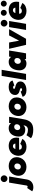

<svg xmlns="http://www.w3.org/2000/svg" viewBox="2168 -3098 1003 5664"><g transform="rotate(-90 2670.0 -266.5)"><path d="M-142 180 -43 31Q-27 47 -6 47Q8 47 17.5 36.5Q27 26 30 7L115 -500H295L208 21Q193 112 131 163.5Q69 215 -26 215Q-61 215 -91.5 206Q-122 197 -142 180ZM130 -648Q130 -689 160 -718.5Q190 -748 230 -748Q271 -748 300.5 -718.5Q330 -689 330 -648Q330 -608 300.5 -578Q271 -548 230 -548Q190 -548 160 -578Q130 -608 130 -648Z M316 -222Q316 -249 320 -272Q332 -343 371.5 -397.5Q411 -452 471.5 -482Q532 -512 603 -512Q679 -512 738.5 -483Q798 -454 831.5 -400.5Q865 -347 865 -278Q865 -251 861 -228Q849 -157 809.5 -102.5Q770 -48 710 -18Q650 12 579 12Q503 12 443.5 -17Q384 -46 350 -99.5Q316 -153 316 -222ZM584 -154Q623 -154 651 -184.5Q679 -215 679 -263Q679 -300 656 -323Q633 -346 598 -346Q559 -346 530.5 -315.5Q502 -285 502 -237Q502 -199 525.5 -176.5Q549 -154 584 -154Z M905 -223Q905 -249 909 -272Q921 -345 960.5 -399Q1000 -453 1061 -482.5Q1122 -512 1195 -512Q1309 -512 1375.5 -453Q1442 -394 1442 -282Q1442 -243 1435 -205H1085Q1087 -162 1110 -143Q1133 -124 1169 -124Q1198 -124 1221.5 -137.5Q1245 -151 1254 -172L1403 -110Q1370 -46 1306.5 -16.5Q1243 13 1171 13Q1092 13 1031.5 -17Q971 -47 938 -100.5Q905 -154 905 -223ZM1266 -315Q1262 -350 1244 -368.5Q1226 -387 1188 -387Q1158 -387 1138 -369Q1118 -351 1105 -315Z M1424 146 1514 11Q1519 14 1542 27Q1565 40 1599.5 48Q1634 56 1677 56Q1725 56 1758.5 28Q1792 0 1801 -52L1805 -77Q1756 -23 1679 -23Q1582 -23 1527.5 -76Q1473 -129 1473 -221Q1473 -250 1479 -283Q1498 -392 1562.5 -452Q1627 -512 1724 -512Q1826 -512 1866 -440L1876 -500H2056L1982 -60Q1960 72 1887.5 142Q1815 212 1675 212Q1507 212 1424 146ZM1664 -252Q1664 -217 1685.5 -194.5Q1707 -172 1741 -172Q1776 -172 1802 -194.5Q1828 -217 1835 -254L1836 -258Q1837 -263 1837 -273Q1837 -308 1815 -329Q1793 -350 1758 -350Q1723 -350 1697.5 -327.5Q1672 -305 1665 -268Q1664 -262 1664 -252Z M2079 -222Q2079 -249 2083 -272Q2095 -343 2134.5 -397.5Q2174 -452 2234.5 -482Q2295 -512 2366 -512Q2442 -512 2501.5 -483Q2561 -454 2594.5 -400.5Q2628 -347 2628 -278Q2628 -251 2624 -228Q2612 -157 2572.5 -102.5Q2533 -48 2473 -18Q2413 12 2342 12Q2266 12 2206.5 -17Q2147 -46 2113 -99.5Q2079 -153 2079 -222ZM2347 -154Q2386 -154 2414 -184.5Q2442 -215 2442 -263Q2442 -300 2419 -323Q2396 -346 2361 -346Q2322 -346 2293.5 -315.5Q2265 -285 2265 -237Q2265 -199 2288.5 -176.5Q2312 -154 2347 -154Z M2648 -103 2801 -159Q2813 -117 2860 -117Q2877 -117 2888.5 -125.5Q2900 -134 2900 -148Q2900 -171 2850 -184L2811 -194Q2756 -208 2727.5 -241.5Q2699 -275 2699 -322Q2699 -380 2729.5 -423Q2760 -466 2814.5 -489Q2869 -512 2939 -512Q3023 -512 3067.5 -482Q3112 -452 3126 -397L2978 -344Q2970 -382 2920 -382Q2904 -382 2892 -373.5Q2880 -365 2880 -351Q2880 -331 2932 -318L2972 -308Q3031 -293 3064.5 -257.5Q3098 -222 3098 -170Q3098 -111 3062 -70Q3026 -29 2966.5 -8.5Q2907 12 2838 12Q2762 12 2709.5 -19Q2657 -50 2648 -103Z M3262 -720H3442L3322 0H3142Z M3760 -44Q3709 12 3632 12Q3535 12 3480.5 -45Q3426 -102 3426 -200Q3426 -233 3432 -267Q3452 -383 3516 -447.5Q3580 -512 3677 -512Q3781 -512 3822 -438L3832 -500H4012L3928 0H3757ZM3618 -240Q3618 -202 3639.5 -178Q3661 -154 3695 -154Q3735 -154 3763 -185Q3791 -216 3791 -263Q3791 -300 3769 -322.5Q3747 -345 3712 -345Q3677 -345 3651.5 -321Q3626 -297 3619 -257Q3618 -251 3618 -240Z M4062 -500H4248L4302 -205L4456 -500H4642L4357 0H4179Z M4702 -500H4882L4798 0H4618ZM4717 -648Q4717 -689 4747 -718.5Q4777 -748 4817 -748Q4858 -748 4887.5 -718.5Q4917 -689 4917 -648Q4917 -608 4887.5 -578Q4858 -548 4817 -548Q4777 -548 4747 -578Q4717 -608 4717 -648Z M4915 -223Q4915 -249 4919 -272Q4931 -345 4970.5 -399Q5010 -453 5071 -482.5Q5132 -512 5205 -512Q5319 -512 5385.5 -453Q5452 -394 5452 -282Q5452 -243 5445 -205H5095Q5097 -162 5120 -143Q5143 -124 5179 -124Q5208 -124 5231.5 -137.5Q5255 -151 5264 -172L5413 -110Q5380 -46 5316.5 -16.5Q5253 13 5181 13Q5102 13 5041.5 -17Q4981 -47 4948 -100.5Q4915 -154 4915 -223ZM5276 -315Q5272 -350 5254 -368.5Q5236 -387 5198 -387Q5168 -387 5148 -369Q5128 -351 5115 -315ZM5036 -657Q5036 -693 5062 -719Q5088 -745 5124 -745Q5160 -745 5186 -719Q5212 -693 5212 -657Q5212 -621 5186 -595Q5160 -569 5124 -569Q5088 -569 5062 -595Q5036 -621 5036 -657ZM5394 -745Q5430 -745 5456 -719Q5482 -693 5482 -657Q5482 -621 5456 -595Q5430 -569 5394 -569Q5358 -569 5332 -595Q5306 -621 5306 -657Q5306 -693 5332 -719Q5358 -745 5394 -745Z"/></g></svg>

Font: Oak Sans Black
Style: Italic
Weight: 900
Italic angle: -9.5°
Foundry: Erik Kennedy, Walven
Version: Version 1.000